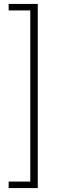

<svg xmlns="http://www.w3.org/2000/svg" viewBox="-20 -762 339 976"><path d="M172 -742H24V-709H134V161H24V194H172Z"/></svg>

Font: Montserrat-Alt1 ExtLt
Style: Regular
Weight: 200
Designer: Differentunic
Foundry: Differentunic
Version: Version 7.222